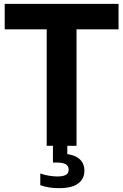

<svg xmlns="http://www.w3.org/2000/svg" viewBox="-20 -760 642 1001"><path d="M223.5 0V-607H4.5V-740H598V-607H379V0ZM287 221Q260 221 235.5 217Q211 213 190 205.5V144.5Q212.5 152.5 236.2 156.2Q260 160 279 160Q308 160 323 152Q338 144 338 124.5Q338 105 322.5 96.2Q307 87.5 278 87.5H256V-10H331V64L297 41.5Q356.5 41.5 388.2 64.2Q420 87 420 130Q420 172 387.8 196.5Q355.5 221 287 221Z"/></svg>

Font: Encode Sans SemiCondensed
Style: Bold
Weight: 700
Width: 4
Designer: Multiple Designers
Foundry: Impallari Type
Version: Version 3.002